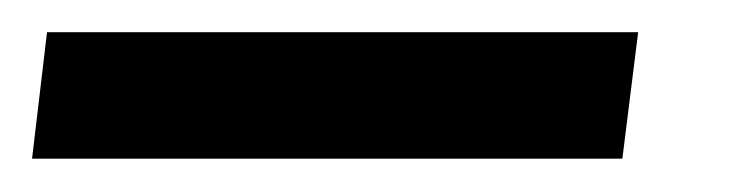

<svg xmlns="http://www.w3.org/2000/svg" viewBox="-68 49 451 118"><path d="M324.2 68.8 314.5 146.5H-48.3L-39.1 68.8Z"/></svg>

Font: Lato-BoldItalic
Style: Bold Italic
Weight: 700
Italic angle: -7°
Designer: Lukasz Dziedzic
Foundry: tyPoland Lukasz Dziedzic
Version: Version 1.104; Western+Polish opensource